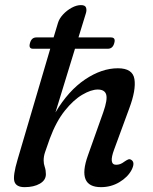

<svg xmlns="http://www.w3.org/2000/svg" viewBox="-20 -742 616 772"><path d="M100.5 -568.5Q106.5 -591.5 126 -591.5H195.5L213 -649.5Q218 -667 233.5 -683.8Q249 -700.5 268.5 -711Q288 -721.5 305.5 -721.5Q322.5 -721.5 326 -711.2Q329.5 -701 325 -687.5L295.5 -591.5H426Q446 -591.5 439.5 -569Q433.5 -546 413.5 -546H281.5L203 -290Q255 -377.5 322 -422.5Q389 -467.5 454 -467.5Q513.5 -467.5 520.5 -424Q527.5 -380.5 500 -307L439 -141Q416 -79.5 447 -79.5Q455 -79.5 463 -82.2Q471 -85 481.5 -93Q489.5 -98.5 495.8 -101Q502 -103.5 509 -98.5Q524 -88 509 -58.5Q493.5 -29.5 460 -9.5Q426.5 10.5 386 10.5Q288 10.5 333.5 -117L395.5 -291.5Q413 -341.5 407 -361.8Q401 -382 373 -382Q346.5 -382 311 -361.2Q275.5 -340.5 240.5 -296.8Q205.5 -253 180 -184Q166 -145 160.8 -129Q155.5 -113 155.5 -97Q155.5 -83.5 160 -70.5Q164.5 -57.5 164.5 -41.5Q164.5 -17.5 140.2 -3.5Q116 10.5 79 10.5Q45 10.5 38 -12Q31 -34.5 51 -101.5L182 -546H113Q94 -546 100.5 -568.5Z"/></svg>

Font: Fraunces 9pt S100
Style: Italic
Weight: 400
Italic angle: -16°
Version: Version 1.000; ttfautohint (v1.8.3)